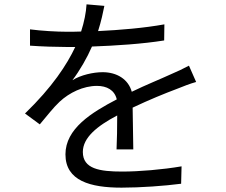

<svg xmlns="http://www.w3.org/2000/svg" viewBox="-20 -818 1040 883"><path d="M460 -791 378 -798C376 -761 367 -716 353 -673C331 -672 308 -672 287 -672C241 -672 171 -676 118 -683V-608C173 -604 239 -602 282 -602C296 -602 311 -602 326 -602C288 -521 221 -418 95 -296L163 -246C197 -286 225 -323 254 -350C299 -392 363 -423 426 -423C471 -423 507 -404 517 -361C400 -300 281 -226 281 -108C281 14 396 45 539 45C626 45 737 37 813 27L815 -53C727 -38 620 -29 542 -29C439 -29 361 -41 361 -119C361 -185 426 -238 519 -287C519 -234 518 -169 516 -131H593C592 -180 591 -265 590 -323C666 -359 737 -388 793 -409C820 -420 856 -434 882 -441L849 -516C821 -501 797 -490 767 -477C715 -453 654 -429 586 -396C570 -454 517 -486 452 -486C409 -486 351 -473 313 -449C347 -494 380 -551 403 -604C512 -608 636 -616 735 -632L736 -706C642 -689 533 -680 431 -675C446 -722 454 -761 460 -791Z"/></svg>

Font: Microsoft YaHei
Style: Regular
Weight: 400
Designer: Ryoko NISHIZUKA 西塚涼子 (kana, bopomofo & ideographs); Paul D. Hunt (Latin, Greek & Cyrillic); Sandoll Communications 산돌커뮤니
Foundry: Adobe
Version: Version 2.001;hotconv 1.0.111;makeotfexe 2.5.65597